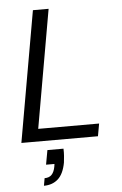

<svg xmlns="http://www.w3.org/2000/svg" viewBox="-62 -743 650 1024"><g transform="rotate(-5 263.5 -231.0)"><path d="M31 0 154 -700H238L127 -67H453L441 0ZM131 238 138 198Q163 198 176.5 183.5Q190 169 195 141L197 127H152L166 50H252Q253 70 251.5 89Q250 108 248 124Q237 184 207 211Q177 238 131 238Z"/></g></svg>

Font: DM Sans 20pt
Style: Italic
Weight: 400
Italic angle: -10°
Version: Version 4.004;gftools[0.9.30]